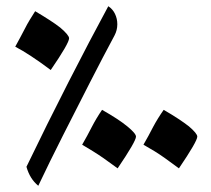

<svg xmlns="http://www.w3.org/2000/svg" viewBox="-20 -679 678 617"><path d="M103 -82Q76 -104 65 -143Q131 -280 200 -415Q269 -550 328 -659Q342 -650 349.5 -634.5Q357 -619 357 -601Q357 -582 348 -565Q312 -498 269 -414Q226 -330 182.5 -244Q139 -158 103 -82ZM143 -454Q75 -505 29 -529Q37 -544 45 -558.5Q53 -573 60 -587Q67 -601 75.5 -615Q84 -629 93 -643Q120 -627 140 -614Q160 -601 174 -590Q202 -566 202 -556Q202 -540 143 -454ZM358 -138Q331 -158 313 -170.5Q295 -183 279.5 -192.5Q264 -202 244 -214Q252 -228 260 -242.5Q268 -257 275 -271Q290 -300 308 -326Q361 -296 389 -273Q417 -250 417 -240Q417 -225 358 -138ZM555 -138Q528 -158 510.5 -170.5Q493 -183 477.5 -192.5Q462 -202 441 -214Q449 -228 457 -242.5Q465 -257 472 -271Q487 -299 506 -326Q532 -311 552.5 -297.5Q573 -284 587 -273Q614 -250 614 -240Q614 -225 555 -138Z"/></svg>

Font: Noto Naskh Arabic UI Semi
Style: Bold
Weight: 700
Designer: Monotype Design Team, David Williams, Mohamad Dakak and Nizar Qandah
Foundry: Monotype Imaging Inc.
Version: Version 2.014; ttfautohint (v1.8.4.7-5d5b)